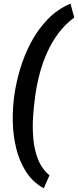

<svg xmlns="http://www.w3.org/2000/svg" viewBox="-20 -811 428 1054"><path d="M57.1 -275.9 58.6 -287.1Q68.4 -358.4 91.1 -434.1Q113.8 -509.8 151.1 -579.8Q188.5 -649.9 241.9 -705.3Q295.4 -760.7 366.7 -791L387.7 -714.8Q337.4 -677.7 301 -628.9Q264.6 -580.1 239.5 -524.4Q214.4 -468.8 198.5 -409.2Q182.6 -349.6 173.8 -289.1L172.4 -276.4Q165.5 -228.5 161.6 -169.7Q157.7 -110.8 162.8 -50.3Q168 10.3 188.5 63Q209 115.7 251.5 151.4L220.2 222.7Q158.2 188 121.6 129.6Q85 71.3 68.4 1Q51.8 -69.3 50.3 -141.6Q48.8 -213.9 57.1 -275.9Z"/></svg>

Font: Roboto
Style: Bold Italic
Weight: 700
Italic angle: -12°
Designer: Christian Robertson
Foundry: Google
Version: Version 3.0